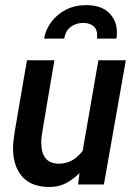

<svg xmlns="http://www.w3.org/2000/svg" viewBox="-20 -736 542 766"><path d="M178 10Q105 10 68.5 -31.5Q32 -73 32 -145Q32 -160 34.2 -177.8Q36.5 -195.5 39.5 -215.5L87.5 -495.5H197L151.5 -226.5Q148.5 -209 146.5 -194.8Q144.5 -180.5 144.5 -168Q144.5 -83 215 -83Q245 -83 269 -97Q293 -111 313 -138.5L302 -50Q276 -23.5 246.2 -6.8Q216.5 10 178 10ZM291.5 0 304 -100.5 372.5 -495.5H482L394.5 0ZM323.5 -715.5Q384.5 -715.5 415.5 -684.2Q446.5 -653 446.5 -607.5Q446.5 -600.5 446 -594Q445.5 -587.5 444.5 -582H366.5Q367 -585.5 367.2 -589Q367.5 -592.5 367.5 -596.5Q367.5 -620 352.5 -632.2Q337.5 -644.5 311.5 -644.5Q283.5 -644.5 262.5 -629Q241.5 -613.5 236 -582H156Q162 -618 184.5 -648.2Q207 -678.5 242.5 -697Q278 -715.5 323.5 -715.5Z"/></svg>

Font: Cabin SemiCondensedSemiBold
Style: Italic
Weight: 600
Width: 4
Italic angle: -10°
Designer: Pablo Impallari
Foundry: Pablo Impallari. http://www.impallari.com Igino Marini. http://www.ikern.com
Version: Version 3.001